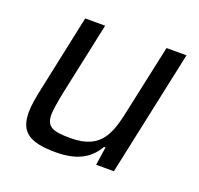

<svg xmlns="http://www.w3.org/2000/svg" viewBox="-97 -617 760 732"><g transform="rotate(20 283.0 -251.0)"><path d="M198 8C291 8 336 -25 365 -74H371L360 0H432L541 -510H460L404 -250C382 -143 363 -62 234 -62C162 -62 134 -71 134 -123C135 -144 140 -175 148 -215L211 -510H130L64 -199C56 -161 50 -128 50 -102C50 -26 84 8 198 8Z"/></g></svg>

Font: Saira UNSAM
Style: Italic
Weight: 400
Italic angle: -12°
Designer: Hector Gatti with collaboration of the Omnibus-Type team
Foundry: Omnibus-Type
Version: Version 0.072;PS 000.072;hotconv 1.0.88;makeotf.lib2.5.64775